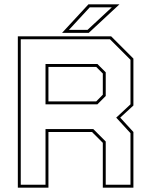

<svg xmlns="http://www.w3.org/2000/svg" viewBox="-20 -868 694 888"><path d="M62.5 0V-700H494L597 -597V-380L536 -324L597 -257.5V0H455.5V-207.5L405.5 -257.5H204V0ZM76 -13.5H190.5V-271H411.5L469 -213.5V-13.5H583.5V-252L517.5 -324L583.5 -385.5V-591.5L488.5 -686.5H76ZM204 -399H425L455.5 -430V-528L425 -558.5H204ZM190.5 -385.5V-572H430.5L469 -533.5V-424L430.5 -385.5ZM267 -716 389 -848H532.5L390.5 -716ZM299 -730H385L497 -834H395Z"/></svg>

Font: Tourney Thin
Style: Regular
Weight: 100
Designer: Tyler Finck
Foundry: Etcetera Type Co
Version: Version 1.015